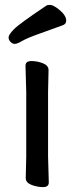

<svg xmlns="http://www.w3.org/2000/svg" viewBox="-20 -743 303 783"><path d="M250 -659Q250 -645 236 -640Q187 -622 139 -605Q91 -588 70.5 -576Q50 -564 40.5 -564Q31 -564 23 -572Q15 -580 15 -590.5Q15 -601 36 -623Q57 -645 169 -720Q173 -723 183.5 -723Q194 -723 210 -712Q250 -684 250 -659ZM85 -17 87 -105V-368L84 -475Q84 -494 108 -494Q132 -494 155 -485Q178 -476 178 -457L176 -368V-105L179 1Q179 20 155.5 20Q132 20 108.5 11Q85 2 85 -17Z"/></svg>

Font: LXGW ZhenKai
Style: Regular
Weight: 400
Designer: LXGW / Fontworks Inc.
Foundry: LXGW / Fontworks Inc.
Version: Version 0.800;June 8, 2025